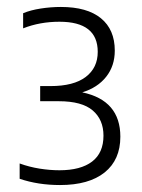

<svg xmlns="http://www.w3.org/2000/svg" viewBox="-20 -834 408 552"><path d="M152.5 -302Q89.5 -302 36.5 -320V-364Q64 -354 93.8 -349.2Q123.5 -344.5 151 -344.5Q212 -344.5 244.8 -369.5Q277.5 -394.5 277.5 -444Q277.5 -490 246.5 -516.5Q215.5 -543 149 -543H95.5V-586.5H125Q192 -586.5 226.5 -612.8Q261 -639 261 -685Q261 -771.5 151 -771.5Q94.5 -771.5 46.5 -752.5V-796Q68 -805 97.2 -809.5Q126.5 -814 155 -814Q230.5 -814 270.2 -781.5Q310 -749 310 -688.5Q310 -644.5 285.2 -613.2Q260.5 -582 216.5 -568.5Q326 -545.5 326 -441Q326 -374.5 280.8 -338.2Q235.5 -302 152.5 -302Z"/></svg>

Font: Encode Sans SmCnd Lt
Style: Regular
Weight: 300
Width: 4
Designer: Multiple Designers
Foundry: Impallari Type
Version: Version 3.002; ttfautohint (v1.8.3) -l 8 -r 50 -G 200 -x 14 